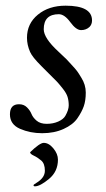

<svg xmlns="http://www.w3.org/2000/svg" viewBox="-20 -457 373 676"><path d="M86 79Q120 46 134 46Q152 46 168 65.5Q184 85 184 105Q184 147 152.5 173Q121 199 103 199Q98 199 98 195Q98 193 108 187Q138 169 138 144Q138 119 125 108Q112 97 99 91Q86 85 86 79ZM47 -90Q64 -90 75 -79Q86 -68 91 -55.5Q96 -43 109 -32Q122 -21 144.5 -21Q167 -21 185 -29Q203 -37 210 -49Q222 -70 222 -86Q222 -102 218 -115.5Q214 -129 199.5 -147Q185 -165 180 -170Q148 -202 128.5 -221.5Q109 -241 99.5 -253Q90 -265 86 -274Q75 -299 75 -324Q75 -374 113.5 -405.5Q152 -437 211 -437Q304 -437 304 -385Q304 -371 295 -362Q283 -351 265.5 -351Q248 -351 227.5 -379Q207 -407 187 -407Q134 -407 134 -354Q134 -323 185 -276Q212 -251 214.5 -248Q217 -245 231.5 -229.5Q246 -214 251.5 -206.5Q257 -199 266 -184Q282 -159 282 -131Q282 -103 275 -83Q268 -63 252.5 -40.5Q237 -18 204 -3Q171 12 128.5 12Q86 12 50.5 -3.5Q15 -19 15 -54.5Q15 -90 47 -90Z"/></svg>

Font: Sorts Mill Goudy
Style: Italic
Weight: 400
Italic angle: -7.40001°
Version: Version 003.101